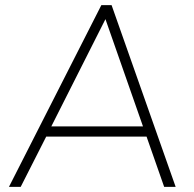

<svg xmlns="http://www.w3.org/2000/svg" viewBox="-20 -732 761 752"><path d="M554 -197H161L61 0H15L377 -712H417L668 0H623ZM540 -237 393 -657 181 -237Z"/></svg>

Font: Muli ExtraLight
Style: Italic
Weight: 275
Italic angle: -4.541°
Designer: Vernon Adams
Foundry: Vernon Adams
Version: Version 2.001